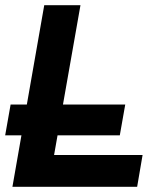

<svg xmlns="http://www.w3.org/2000/svg" viewBox="-26 -722 607 742"><path d="M285 -702H145L22 0H504L525 -123H183ZM458 -318H15L-6 -199H437Z"/></svg>

Font: Geom SemiBold
Style: Bold Italic
Weight: 600
Italic angle: -10°
Version: Version 1.102